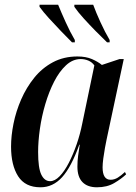

<svg xmlns="http://www.w3.org/2000/svg" viewBox="-20 -786 578 816"><path d="M152 10Q87 10 57 -37Q27 -84 27 -163Q27 -209 37.5 -261Q48 -313 70 -363.5Q92 -414 125.5 -455.5Q159 -497 205 -521.5Q251 -546 309 -546Q345 -546 370.5 -535Q396 -524 413 -510L488 -535H506L433 -193Q430 -179 426 -157Q422 -135 419 -112.5Q416 -90 416 -75Q416 -22 450 -22Q466 -22 480.5 -31Q495 -40 511 -55L516 -45Q496 -26 465.5 -8Q435 10 392 10Q352 10 330.5 -12Q309 -34 309 -78Q309 -102 312 -124Q315 -146 319 -171H317Q283 -76 244 -33Q205 10 152 10ZM193 -16Q213 -16 233.5 -37Q254 -58 272.5 -94Q291 -130 306 -173.5Q321 -217 330 -263L381 -508Q371 -522 355.5 -528.5Q340 -535 323 -535Q289 -535 260.5 -508.5Q232 -482 210 -439Q188 -396 172.5 -343.5Q157 -291 149.5 -238Q142 -185 142 -140Q142 -72 155.5 -44Q169 -16 193 -16ZM286 -606Q265 -627 238.5 -654.5Q212 -682 187.5 -709Q163 -736 148 -757V-766H227Q240 -734 259 -692Q278 -650 298 -616V-606ZM435 -606Q413 -627 386.5 -654Q360 -681 335.5 -708Q311 -735 296 -757V-766H376Q388 -733 407 -691.5Q426 -650 446 -616V-606Z"/></svg>

Font: Noto Serif Display Condensed SemiBold
Style: Italic
Weight: 600
Width: 3
Italic angle: -12°
Designer: Monotype Design Team
Foundry: Monotype Imaging Inc.
Version: Version 2.009